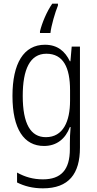

<svg xmlns="http://www.w3.org/2000/svg" viewBox="-20 -786 529 1047"><path d="M296 -756V-766H265C235 -723 209 -661 198 -615V-606H255C259 -645 281 -720 296 -756ZM225 -542C109 -542 48 -440 48 -263C48 -82 111 10 220 10C289 10 337 -29 361 -93H365C362 -60 361 -31 361 -4V27C361 140 313 192 214 192C161 192 116 179 73 155V209C113 229 158 241 214 241C355 241 416 162 416 19V-532H371L364 -452H361C335 -506 294 -542 225 -542ZM233 -493C325 -493 362 -418 362 -294V-237C362 -125 325 -38 230 -38C147 -38 104 -111 104 -263C104 -407 143 -493 233 -493Z"/></svg>

Font: Noto Sans Thai Looped Condensed Light
Style: Regular
Weight: 300
Width: 3
Designer: Sasikarn Vongin, Ben Mitchell
Foundry: The Fontpad Ltd
Version: Version 1.001